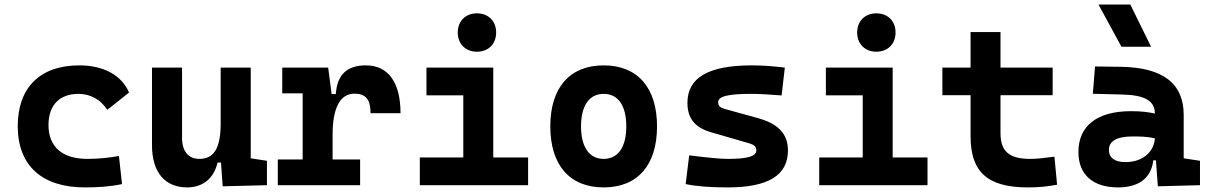

<svg xmlns="http://www.w3.org/2000/svg" viewBox="-20 -815 5313 845"><path d="M353.5 9.8C406.7 9.8 464.4 6.8 517.1 -4.9L503.4 -128.4C459 -120.6 412.1 -115.7 365.2 -115.7C255.4 -115.7 193.4 -167.5 193.4 -264.6C193.4 -352.5 242.2 -401.9 325.2 -401.9C377.9 -401.9 423.3 -376.5 452.1 -331.5L547.9 -407.7C515.6 -483.9 436 -527.3 329.1 -527.3C155.3 -527.3 58.1 -428.7 58.1 -259.8C58.1 -85.9 165 9.8 353.5 9.8Z M803.7 9.8C872.1 9.8 921.4 -29.3 937.5 -99.6H952.6L960 4.9L1154.8 0V-107.4L1083.5 -118.2V-517.6H951.2V-272C951.2 -159.2 919.4 -115.7 857.4 -115.7C809.6 -115.7 781.2 -148.9 781.2 -208.5V-517.6H648.9V-175.8C648.9 -57.6 705.1 9.8 803.7 9.8Z M1443.8 -222.7C1443.8 -337.9 1475.6 -402.8 1540 -402.8C1589.4 -402.8 1610.8 -377.9 1610.8 -316.9H1742.7C1742.7 -452.6 1688.5 -527.3 1590.3 -527.3C1506.8 -527.3 1463.4 -485.8 1458 -400.9H1439.5L1424.3 -517.6H1222.2V-404.3H1312V-113.3H1202.6V0H1564.9V-113.3H1443.8Z M1827.6 0H2304.2V-122.1H2150.9V-517.6H1856.9V-395.5H2019V-122.1H1827.6ZM2079.1 -587.4C2129.4 -587.4 2163.6 -621.6 2163.6 -671.9C2163.6 -722.2 2129.4 -756.3 2079.1 -756.3C2028.8 -756.3 1994.6 -722.2 1994.6 -671.9C1994.6 -621.6 2028.8 -587.4 2079.1 -587.4Z M2636.7 9.8C2785.6 9.8 2871.6 -87.9 2871.6 -258.8C2871.6 -429.7 2785.6 -527.3 2636.7 -527.3C2487.8 -527.3 2401.9 -429.7 2401.9 -258.8C2401.9 -87.9 2487.8 9.8 2636.7 9.8ZM2636.7 -115.7C2573.7 -115.7 2537.1 -167.5 2537.1 -258.8C2537.1 -350.6 2573.7 -401.9 2636.7 -401.9C2700.2 -401.9 2736.3 -350.6 2736.3 -258.8C2736.3 -167.5 2700.2 -115.7 2636.7 -115.7Z M3182.6 9.8C3361.3 9.8 3447.8 -43.5 3447.8 -153.3C3447.8 -226.6 3403.8 -271 3314.9 -295.4L3169.9 -335.4C3149.4 -341.3 3140.6 -348.6 3140.6 -365.2C3140.6 -391.1 3184.1 -401.9 3286.1 -401.9C3316.9 -401.9 3360.4 -399.9 3419.9 -395L3434.1 -517.6C3380.9 -523.9 3333 -527.3 3289.1 -527.3C3098.1 -527.3 3005.4 -473.6 3005.4 -362.3C3005.4 -292.5 3040 -252.9 3109.4 -232.9L3277.8 -184.1C3299.3 -177.7 3308.6 -169.4 3308.6 -153.8C3308.6 -127 3271 -115.7 3182.6 -115.7C3150.9 -115.7 3095.2 -121.1 3013.2 -131.3L2997.6 -4.9C3043.5 4.9 3103.5 9.8 3182.6 9.8Z M3585.4 0H4062V-122.1H3908.7V-517.6H3614.7V-395.5H3776.9V-122.1H3585.4ZM3836.9 -587.4C3887.2 -587.4 3921.4 -621.6 3921.4 -671.9C3921.4 -722.2 3887.2 -756.3 3836.9 -756.3C3786.6 -756.3 3752.4 -722.2 3752.4 -671.9C3752.4 -621.6 3786.6 -587.4 3836.9 -587.4Z M4504.4 9.8C4550.8 9.8 4589.4 5.9 4632.3 -2L4620.6 -125.5C4576.7 -119.6 4543.9 -115.7 4514.2 -115.7C4420.9 -115.7 4383.3 -149.4 4383.3 -228.5V-396H4612.8V-517.6H4383.3V-673.8H4251.5V-517.6H4127.4V-396H4251.5V-215.8C4251.5 -58.1 4325.7 9.8 4504.4 9.8Z M5075.7 4.9 5261.2 0V-107.4L5189.5 -118.2V-309.6C5189.5 -446.3 5099.6 -518.6 4912.1 -521L4799.3 -522.5L4789.6 -402.3L4921.9 -398.9C5015.1 -396.5 5062.5 -372.1 5062.5 -316.9V-315.4C5031.2 -322.3 4999.5 -325.7 4956.5 -325.7C4809.6 -325.7 4726.1 -261.7 4726.1 -146C4726.1 -46.4 4790 9.8 4900.4 9.8C4990.2 9.8 5046.4 -29.8 5055.7 -109.4H5067.4ZM4915.5 -609.4H5045.9L4954.6 -794.9H4814.5ZM5062.5 -206.5C5060.5 -154.8 5017.1 -101.6 4933.1 -101.6C4885.7 -101.6 4860.4 -120.6 4860.4 -155.8C4860.4 -194.3 4896 -214.4 4962.9 -214.4C4997.1 -214.4 5024.9 -214.4 5062.5 -206.5Z"/></svg>

Font: CaskaydiaCove Nerd Font
Style: Bold
Weight: 700
Designer: Aaron Bell
Foundry: Saja Typeworks
Version: Version 2111.1;Nerd Fonts 2.3.0